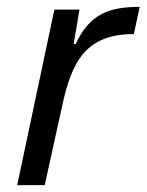

<svg xmlns="http://www.w3.org/2000/svg" viewBox="-20 -538 426 558"><path d="M138 -510 30 0H110L160 -227C188 -360 230 -439 369 -439L386 -518C299 -518 241 -499 200 -410H194L211 -510Z"/></svg>

Font: Saira UNSAM
Style: Italic
Weight: 400
Italic angle: -12°
Designer: Hector Gatti with collaboration of the Omnibus-Type team
Foundry: Omnibus-Type
Version: Version 0.072;PS 000.072;hotconv 1.0.88;makeotf.lib2.5.64775